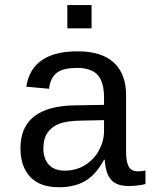

<svg xmlns="http://www.w3.org/2000/svg" viewBox="-20 -745 640 774"><path d="M537.6 -54.2Q550.3 -54.2 566.4 -57.6V-2.9Q533.2 4.9 498.5 4.9Q449.7 4.9 427.5 -20.8Q405.3 -46.4 402.3 -101.1H399.4Q367.7 -42 324.5 -16.1Q281.2 9.8 217.8 9.8Q140.6 9.8 101.6 -32.2Q62.5 -74.2 62.5 -147.5Q62.5 -317.9 284.2 -320.3L399.4 -322.3V-351.1Q399.4 -415 373.5 -443.1Q347.7 -471.2 291 -471.2Q233.4 -471.2 208 -450.7Q182.6 -430.2 177.7 -387.2L85.9 -395.5Q108.4 -538.1 292.5 -538.1Q390.1 -538.1 439.2 -492.4Q488.3 -446.8 488.3 -360.4V-132.8Q488.3 -93.8 498.5 -74Q508.8 -54.2 537.6 -54.2ZM240.2 -57.1Q287.1 -57.1 323.2 -79.6Q359.4 -102.1 379.4 -139.6Q399.4 -177.2 399.4 -217.3V-260.7L306.6 -258.8Q249 -257.8 218.8 -246.1Q188.5 -234.4 171.6 -210.2Q154.8 -186 154.8 -146Q154.8 -106 176.5 -81.5Q198.2 -57.1 240.2 -57.1ZM251.5 -630.9V-724.6H349.1V-630.9Z"/></svg>

Font: Cousine
Style: Regular
Weight: 400
Monospace: yes
Designer: Steve Matteson
Foundry: Ascender Corporation
Version: Version 1.20